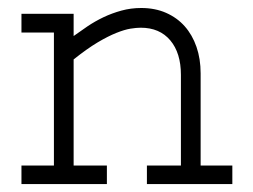

<svg xmlns="http://www.w3.org/2000/svg" viewBox="-20 -465 640 485"><path d="M166 -374Q182.1 -385.7 200.9 -398.4Q219.7 -411.1 241.2 -421.4Q262.7 -431.6 286.6 -438.2Q310.5 -444.8 336.9 -444.8Q371.6 -444.8 399.4 -432.6Q427.2 -420.4 446.5 -398.7Q465.8 -377 476.3 -346.7Q486.8 -316.4 486.8 -279.8V-46.9H566.9V0H351.1V-46.9H437V-275.9Q437 -331.1 410.2 -363Q383.3 -395 335.4 -395Q324.7 -395 309.6 -392.6Q294.4 -390.1 273.7 -381.8Q252.9 -373.5 226.3 -357.7Q199.7 -341.8 166 -314.9V-46.9H250V0H34.2V-46.9H116.2V-382.8H34.2V-430.2H166Z"/></svg>

Font: Ethiopic Sadiss
Style: Regular
Weight: 400
Designer: abass alamnehe
Foundry: Senamirmir Project
Version: Version 5.100